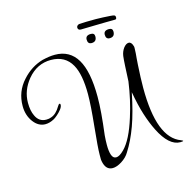

<svg xmlns="http://www.w3.org/2000/svg" viewBox="-100 -724 864 870"><g transform="rotate(-15 332.0 -289.0)"><path d="M324 47Q291 47 283 3Q282 -1 282 -4.5Q282 -8 282 -12V-27Q282 -44 284.5 -76Q287 -108 292 -157Q297 -206 299.5 -243Q302 -280 302 -306Q302 -399 276 -445Q246 -499 179 -499Q114 -499 69 -445Q29 -396 29 -338Q29 -300 41 -276Q56 -243 90 -243Q104 -243 113 -247Q138 -255 157 -288Q162 -297 166 -297Q170 -297 170 -292Q170 -282 161 -270.5Q152 -259 141 -249.5Q130 -240 123 -236Q101 -224 81 -224Q49 -224 26 -254Q2 -286 2 -330Q2 -398 47 -447Q88 -493 144 -509Q161 -513 175 -515Q189 -517 203 -517Q272 -517 306.5 -459.5Q341 -402 341 -283Q341 -249 337.5 -205.5Q334 -162 327 -106Q326 -94 325.5 -83Q325 -72 325 -61Q325 -31 331 -14Q337 4 352 4Q367 4 389 -18Q428 -57 458 -154Q482 -229 494 -314Q496 -356 497.5 -385Q499 -414 501 -431Q504 -452 516 -468Q528 -483 540 -483Q553 -483 559 -462L560 -458V-451L559 -428Q558 -418 557 -405.5Q556 -393 555 -377Q553 -345 552 -318Q551 -291 551 -268Q551 -33 655 5Q664 9 664 10Q664 13 650 13Q597 13 554 -73Q536 -109 521.5 -154.5Q507 -200 496 -263Q478 -173 455.5 -111.5Q433 -50 404 -5Q392 16 367 32Q343 47 324 47ZM463 -525Q445 -525 445 -546Q445 -566 470 -566Q487 -566 487 -550Q487 -525 463 -525ZM378 -525Q360 -525 360 -546Q360 -566 385 -566Q402 -566 402 -550Q402 -525 378 -525ZM347 -597Q333 -597 333 -610Q333 -614 336.5 -618Q340 -622 346 -623Q356 -624 380 -624.5Q404 -625 424 -625Q439 -625 458 -624Q477 -623 492 -622Q507 -621 510 -619Q515 -617 515 -609Q515 -600 508 -600Q490 -600 464.5 -599.5Q439 -599 413.5 -598.5Q388 -598 369 -597.5Q350 -597 347 -597Z"/></g></svg>

Font: Puppies Play
Style: Regular
Weight: 400
Designer: Robert E. Leuschke
Foundry: Robert E. Leuschke
Version: Version 1.010; ttfautohint (v1.8.3)